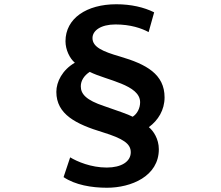

<svg xmlns="http://www.w3.org/2000/svg" viewBox="-20 -804 1040 903"><path d="M705 -746C657 -770 596 -784 527 -784C388 -784 288 -718 288 -610C288 -570 308 -529 332 -509C273 -475 245 -419 245 -372C245 -266 338 -220 463 -182C560 -152 595 -128 595 -88C595 -44 551 -16 482 -16C408 -16 343 -44 310 -64L279 29C334 66 411 79 483 79C597 79 727 25 727 -102C727 -151 701 -189 680 -206C724 -238 754 -287 754 -346C754 -455 668 -502 545 -538C462 -562 415 -583 415 -625C415 -660 454 -689 523 -689C594 -689 646 -671 679 -653ZM402 -466C481 -426 639 -406 639 -323C639 -296 626 -269 604 -255C581 -267 533 -283 470 -305C385 -333 360 -362 360 -398C360 -425 376 -449 402 -466Z"/></svg>

Font: Source Han Sans Old Style Bold
Style: Regular
Weight: 700
Designer: Ryoko NISHIZUKA (kana & ideographs); Paul D. Hunt (Latin, Greek & Cyrillic); Wenlong ZHANG (bopomofo); Sandoll Communica
Foundry: Adobe Systems Incorporated
Version: Version 1.004;PS 1.004;hotconv 1.0.81;makeotf.lib2.5.63406